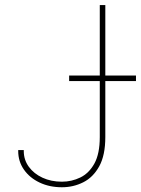

<svg xmlns="http://www.w3.org/2000/svg" viewBox="-20 -748 570 777"><path d="M230.5 9.8Q180.2 9.8 140.1 -9.3Q100.1 -28.3 76.9 -61.5Q53.7 -94.7 53.7 -136.7V-140.6H76.2V-136.7Q76.2 -101.1 96.7 -73Q117.2 -44.9 152.1 -28.8Q187 -12.7 230.5 -12.7Q270 -12.7 305.2 -29.8Q340.3 -46.9 362.1 -86.4Q383.8 -126 383.8 -193.4V-727.5H406.2V-193.4Q406.2 -119.6 381.6 -75Q356.9 -30.3 316.9 -10.3Q276.9 9.8 230.5 9.8ZM259.8 -419.9V-442.4H530.3V-419.9Z"/></svg>

Font: Inter Tight Thin
Style: Regular
Weight: 250
Designer: Rasmus Andersson
Foundry: rsms
Version: Version 3.004